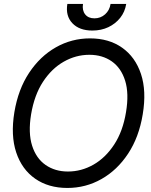

<svg xmlns="http://www.w3.org/2000/svg" viewBox="-20 -929 755 959"><path d="M316.4 9.8Q222.2 9.8 155.8 -36.4Q89.4 -82.5 61 -167.5Q32.7 -252.4 51.8 -368.7Q70.8 -482.9 125.5 -565.4Q180.2 -647.9 259 -692.6Q337.9 -737.3 429.7 -737.3Q523.9 -737.3 589.8 -690.9Q655.8 -644.5 684.1 -559.6Q712.4 -474.6 692.9 -357.9Q674.3 -244.1 619.9 -161.6Q565.4 -79.1 486.8 -34.7Q408.2 9.8 316.4 9.8ZM319.3 -72.3Q386.7 -72.3 447 -106.7Q507.3 -141.1 550.5 -207.3Q593.8 -273.4 609.4 -368.7Q625 -462.4 605 -526.1Q585 -589.8 538.1 -622.6Q491.2 -655.3 426.3 -655.3Q358.9 -655.3 298.3 -620.8Q237.8 -586.4 194.6 -520.3Q151.4 -454.1 135.3 -357.9Q120.1 -265.1 140.4 -201.4Q160.6 -137.7 207.8 -105Q254.9 -72.3 319.3 -72.3ZM441.4 -776.4Q376 -776.4 341.3 -813.2Q306.6 -850.1 316.4 -909.2H394.5Q389.6 -877.4 405.3 -857.4Q420.9 -837.4 451.7 -837.4Q482.4 -837.4 504.9 -857.4Q527.3 -877.4 532.2 -909.2H610.4Q604 -869.6 580.3 -839.8Q556.6 -810.1 521 -793.2Q485.4 -776.4 441.4 -776.4Z"/></svg>

Font: Inter Tight
Style: Italic
Weight: 400
Italic angle: -9.39999°
Designer: Rasmus Andersson
Foundry: rsms
Version: Version 3.002